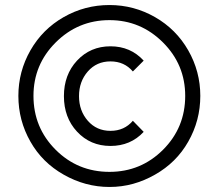

<svg xmlns="http://www.w3.org/2000/svg" viewBox="-20 -732 868 763"><path d="M415 -712Q317 -712 233 -664Q149 -616 101 -532Q53 -448 53 -351Q53 -253 101 -169Q148 -86 233 -38Q319 11 415 11Q464 11 509 -1.5Q554 -14 596 -38Q681 -86 728 -169Q776 -253 776 -351Q776 -448 728 -532Q680 -616 596 -664Q512 -712 415 -712ZM415 -652Q539 -652 628 -563Q716 -475 716 -351Q716 -225 628 -137Q540 -49 415 -49Q289 -49 201 -137Q113 -225 113 -351Q113 -475 201 -563Q290 -652 415 -652ZM419 -548Q339 -548 286 -491Q234 -435 234 -350Q234 -265 286 -209Q339 -152 419 -152Q499 -152 551 -208L508 -252Q474 -212 419 -212Q364 -212 329 -252Q294 -292 294 -350Q294 -408 329 -448Q364 -488 419 -488Q474 -488 508 -448L551 -491Q499 -548 419 -548Z"/></svg>

Font: Unageo Variable
Style: Regular
Weight: 300
Designer: Richard Sepsi
Foundry: Richard Sepsi
Version: Version 2.200